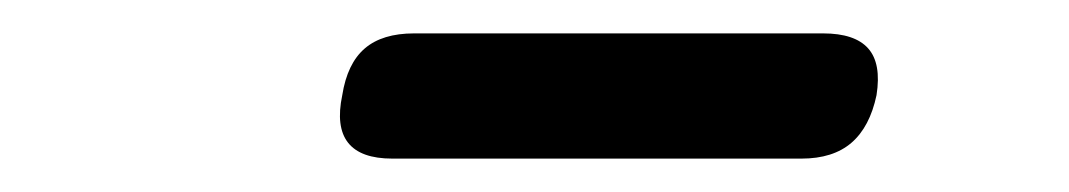

<svg xmlns="http://www.w3.org/2000/svg" viewBox="-20 -765 640 115"><path d="M215 -670Q196 -670 188.5 -679.5Q181 -689 185 -708Q188 -727 198.5 -736Q209 -745 228 -745H473Q492 -745 500 -736Q508 -727 505 -708Q501 -689 490 -679.5Q479 -670 460 -670Z"/></svg>

Font: Maple Mono NL
Style: Italic
Weight: 400
Italic angle: -10°
Monospace: yes
Designer: subframe7536
Version: Version 7.000